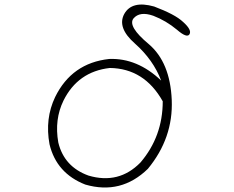

<svg xmlns="http://www.w3.org/2000/svg" viewBox="-20 -835 1040 853"><path d="M665 -806Q710 -789 742.5 -772Q775 -755 794 -737Q833 -702 822 -683Q811 -664 766 -703Q718 -743 661 -765Q601 -786 573 -753Q546 -718 641 -639Q736 -558 743 -391Q750 -222 637 -85Q518 31 359 -15Q231 -65 200 -194Q179 -308 225 -404Q299 -555 465 -573Q590 -578 696 -477Q661 -569 580 -641Q499 -712 532 -773Q566 -834 665 -806ZM468 -533Q326 -517 262 -388Q221 -304 239 -202Q265 -94 373 -55Q508 -15 604 -113Q703 -229 703 -385Q621 -531 468 -533Z"/></svg>

Font: Yomogi
Style: Regular
Weight: 400
Designer: satsuyako
Foundry: satsuyako
Version: Version 3.100